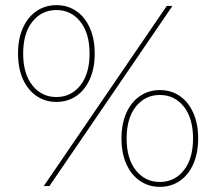

<svg xmlns="http://www.w3.org/2000/svg" viewBox="-20 -723 840 746"><path d="M150 0 628 -700H650L172 0ZM199 -327Q156 -327 122 -350Q88 -373 69 -415.5Q50 -458 50 -515Q50 -572 69 -614.5Q88 -657 122 -680Q156 -703 199 -703Q243 -703 276.5 -680Q310 -657 329 -614.5Q348 -572 348 -515Q348 -458 329 -415.5Q310 -373 276.5 -350Q243 -327 199 -327ZM199 -346Q256 -346 292 -391Q328 -436 328 -515Q328 -594 292 -639Q256 -684 199 -684Q142 -684 106 -639Q70 -594 70 -515Q70 -436 106 -391Q142 -346 199 -346ZM601 3Q558 3 524 -20Q490 -43 471 -85.5Q452 -128 452 -185Q452 -242 471 -284.5Q490 -327 524 -350Q558 -373 601 -373Q645 -373 678.5 -350Q712 -327 731 -284.5Q750 -242 750 -185Q750 -128 731 -85.5Q712 -43 678.5 -20Q645 3 601 3ZM601 -16Q658 -16 694 -61Q730 -106 730 -185Q730 -264 694 -309Q658 -354 601 -354Q544 -354 508 -309Q472 -264 472 -185Q472 -106 508 -61Q544 -16 601 -16Z"/></svg>

Font: Montserrat Alternates Thin
Style: Regular
Weight: 100
Designer: Julieta Ulanovsky
Foundry: Julieta Ulanovsky
Version: Version 9.000